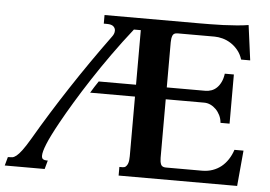

<svg xmlns="http://www.w3.org/2000/svg" viewBox="-51 -797 1220 866"><g transform="rotate(5 558.5 -364.0)"><path d="M431.6 -622.1Q441.9 -635.3 441.9 -649.4Q441.9 -660.6 433.1 -668.7Q424.3 -676.8 403.8 -676.8H389.2V-715.8H817.9Q838.4 -715.8 866.9 -716.1Q895.5 -716.3 926.5 -717.5Q957.5 -718.8 987.5 -721.2Q1017.6 -723.6 1040.5 -727.5L1061.5 -569.3H1020.5Q1012.7 -594.2 998 -611.8Q983.4 -629.4 965.6 -640.6Q947.8 -651.9 928.5 -657Q909.2 -662.1 892.1 -662.1H724.6Q707 -662.1 702.1 -649.7Q697.3 -637.2 697.3 -619.6V-415H871.6Q886.2 -415 899.7 -419.9Q913.1 -424.8 923.8 -435.3Q934.6 -445.8 942.1 -461.7Q949.7 -477.5 952.6 -499.5H993.7V-276.9H952.6Q951.2 -295.4 943.6 -310.8Q936 -326.2 924.8 -337.4Q913.6 -348.6 899.9 -355Q886.2 -361.3 871.6 -361.3H697.3V-96.2Q697.3 -78.6 702.1 -66.7Q707 -54.7 724.6 -54.7H888.7Q914.1 -54.7 935.8 -62.3Q957.5 -69.8 974.9 -83.7Q992.2 -97.7 1005.1 -117.4Q1018.1 -137.2 1025.9 -161.1H1066.9L1052.2 0H515.6V-39.1H530.3Q539.1 -39.1 544.4 -43.9Q549.8 -48.8 553 -56.4Q556.2 -64 557.1 -73.2Q558.1 -82.5 558.1 -91.3V-361.3H355Q362.3 -374 371.6 -388.4Q380.9 -402.8 389.2 -415H558.1V-662.1H526.9Q479.5 -602.1 435.8 -540.8Q392.1 -479.5 354 -421.1Q315.9 -362.8 284.2 -310.1Q252.4 -257.3 228.5 -213.9Q210.4 -181.2 198 -156.2Q185.5 -131.3 178 -112.5Q170.4 -93.8 167 -80.8Q163.6 -67.9 163.6 -59.6Q163.6 -47.9 169.7 -43.7Q175.8 -39.6 185.5 -39.6H191.4L180.7 -0.5H0L10.7 -39.6H13.2Q22 -39.6 30.3 -40.5Q38.6 -41.5 49.1 -49.8Q59.6 -58.1 73.7 -76.9Q87.9 -95.7 108.9 -131.3Q178.7 -251 259.8 -374.5Q340.8 -498 431.6 -622.1Z"/></g></svg>

Font: Arian AMU Serif
Style: Bold
Weight: 700
Designer: Ruben Hakobyan (Tarumian)
Foundry: Ruben Hakobyan (Tarumian)
Version: Version 1.002